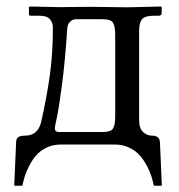

<svg xmlns="http://www.w3.org/2000/svg" viewBox="-20 -451 557 599"><path d="M150.9 -50.8Q150.9 -45.4 153.8 -42.7Q156.7 -40 160.2 -39.6Q163.6 -39.1 169.9 -39.1H299.3Q325.2 -39.1 332.3 -49.6Q339.4 -60.1 339.4 -87.9V-342.3Q339.4 -370.1 332.3 -380.6Q325.2 -391.1 298.8 -391.1H218.3Q207.5 -391.1 200.7 -385Q193.8 -378.9 192.1 -373.8Q190.4 -368.7 189.9 -364.7Q183.6 -264.2 173.8 -189.9Q164.1 -115.7 157.5 -85Q150.9 -54.2 150.9 -50.8ZM168 0Q144 0 124.3 10Q104.5 20 92.5 33.9Q80.6 47.9 70.8 67.1Q61 86.4 56.9 100.3Q52.7 114.3 49.8 128.4H24.4L30.3 -7.8Q30.8 -20 38.1 -23.9Q45.4 -27.8 58.1 -27.8Q98.1 -27.8 108.4 -70.3Q126 -148.4 135.5 -216.3Q145 -284.2 145 -365.2Q145 -378.9 136.2 -390.4Q127.4 -401.9 103.5 -401.9H76.7Q70.3 -401.9 70.3 -406.7V-428.7L73.2 -430.7Q151.4 -428.7 168 -428.7Q175.3 -428.7 207.8 -429.2Q240.2 -429.7 261.2 -429.7Q283.2 -429.7 320.3 -429Q357.4 -428.2 377 -428.2L482.9 -430.7L484.4 -428.7V-409.2Q484.4 -406.2 481.9 -404.1Q479.5 -401.9 476.6 -401.9H460Q433.1 -401.9 423.6 -391.6Q414.1 -381.3 414.1 -355V-75.7Q414.1 -50.8 426.3 -39.3Q438.5 -27.8 454.1 -27.8Q478 -27.8 479 -6.8L484.9 128.4H460Q457 113.8 452.4 99.1Q447.8 84.5 438 65.9Q428.2 47.4 415.8 33.4Q403.3 19.5 383.5 9.8Q363.8 0 340.3 0Z"/></svg>

Font: Libertinage
Style: f
Weight: 400
Designer: OSP
Foundry: OSP
Version: Version 1.0; 2008; OFL relea